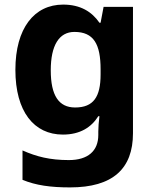

<svg xmlns="http://www.w3.org/2000/svg" viewBox="-20 -576 672 836"><path d="M255 -556C129 -556 47 -453 47 -272C47 -90 128 10 254 10C329 10 378 -22 408 -70H413C410 -49 408 -19 408 -3V12C408 81 363 121 280 121C197 121 139 106 78 79V207C136 231 200 240 285 240C471 240 559 159 559 4V-546H431L418 -477H413C380 -525 330 -556 255 -556ZM304 -437C388 -437 418 -384 418 -274V-252C418 -154 387 -108 307 -108C236 -108 201 -160 201 -270C201 -378 237 -437 304 -437Z"/></svg>

Font: Noto Sans Canadian Aboriginal
Style: Bold
Weight: 700
Designer: Monotype Design Team, Typotheque's Kevin King
Foundry: Monotype Imaging Inc.
Version: Version 2.004